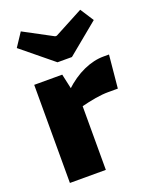

<svg xmlns="http://www.w3.org/2000/svg" viewBox="-142 -836 724 914"><g transform="rotate(-20 220.0 -379.0)"><path d="M193 -497 215 -397 233 -384V0H51V-497ZM435 -511 419 -344H371Q341 -344 305 -338Q269 -332 214 -318L203 -417Q253 -464 305.5 -487.5Q358 -511 407 -511ZM379 -758 423 -690 265 -560H192L33 -690L78 -758L224 -680H232Z"/></g></svg>

Font: Exo 2 ExtraBold
Style: Regular
Weight: 800
Designer: Natanael Gama
Foundry: Natanael Gama
Version: Version 2.010